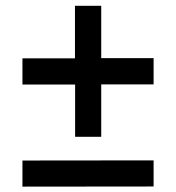

<svg xmlns="http://www.w3.org/2000/svg" viewBox="-20 -708 624 680"><path d="M524 -47.5 59.5 -47V-139.5L524 -140ZM59.5 -501.5H245.5V-687.5H338.5V-502H524V-409H338.5V-223.5H246V-408.5H59.5Z"/></svg>

Font: 1883 Sans SemiBold
Style: Regular
Weight: 600
Designer: 1883 Sans project is a fork of Public Sans.
Version: Version 1.009